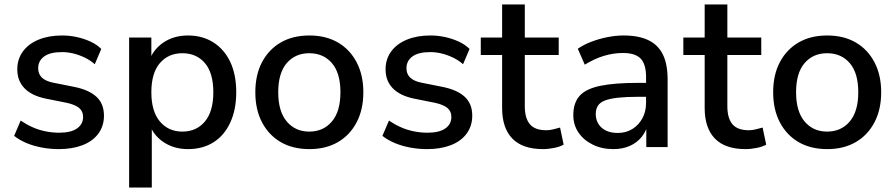

<svg xmlns="http://www.w3.org/2000/svg" viewBox="-20 -655 3986 855"><path d="M242 9Q203 9 166 2Q129 -5 98 -18Q67 -31 43 -50L72 -118Q97 -101 125 -88.5Q153 -76 183.5 -70Q214 -64 243 -64Q296 -64 323 -83Q350 -102 350 -134Q350 -160 332 -174.5Q314 -189 278 -197L183 -216Q121 -229 89 -262Q57 -295 57 -346Q57 -392 82 -426Q107 -460 152 -478.5Q197 -497 256 -497Q290 -497 322 -490Q354 -483 382.5 -470Q411 -457 431 -437L402 -369Q383 -386 358.5 -398Q334 -410 308 -416.5Q282 -423 256 -423Q203 -423 176.5 -403.5Q150 -384 150 -351Q150 -326 166 -310Q182 -294 216 -287L311 -268Q376 -255 409.5 -224Q443 -193 443 -140Q443 -94 418 -60Q393 -26 347.5 -8.5Q302 9 242 9Z M555 180V-488H654V-378H643Q659 -432 706 -464.5Q753 -497 817 -497Q882 -497 930.5 -466Q979 -435 1005.5 -379Q1032 -323 1032 -244Q1032 -167 1005.5 -109.5Q979 -52 931 -21.5Q883 9 817 9Q754 9 707 -23Q660 -55 644 -108H656V180ZM792 -69Q855 -69 892.5 -114Q930 -159 930 -244Q930 -330 892.5 -374Q855 -418 792 -418Q730 -418 692 -374Q654 -330 654 -244Q654 -159 692 -114Q730 -69 792 -69Z M1358 9Q1284 9 1230.5 -22Q1177 -53 1147 -110Q1117 -167 1117 -244Q1117 -322 1147 -378.5Q1177 -435 1230.5 -466Q1284 -497 1358 -497Q1431 -497 1484.5 -466Q1538 -435 1568 -378Q1598 -321 1598 -244Q1598 -167 1568 -110Q1538 -53 1484.5 -22Q1431 9 1358 9ZM1357 -69Q1420 -69 1458 -114Q1496 -159 1496 -244Q1496 -330 1458 -374Q1420 -418 1357 -418Q1295 -418 1257 -374Q1219 -330 1219 -244Q1219 -159 1257 -114Q1295 -69 1357 -69Z M1882 9Q1843 9 1806 2Q1769 -5 1738 -18Q1707 -31 1683 -50L1712 -118Q1737 -101 1765 -88.5Q1793 -76 1823.5 -70Q1854 -64 1883 -64Q1936 -64 1963 -83Q1990 -102 1990 -134Q1990 -160 1972 -174.5Q1954 -189 1918 -197L1823 -216Q1761 -229 1729 -262Q1697 -295 1697 -346Q1697 -392 1722 -426Q1747 -460 1792 -478.5Q1837 -497 1896 -497Q1930 -497 1962 -490Q1994 -483 2022.5 -470Q2051 -457 2071 -437L2042 -369Q2023 -386 1998.5 -398Q1974 -410 1948 -416.5Q1922 -423 1896 -423Q1843 -423 1816.5 -403.5Q1790 -384 1790 -351Q1790 -326 1806 -310Q1822 -294 1856 -287L1951 -268Q2016 -255 2049.5 -224Q2083 -193 2083 -140Q2083 -94 2058 -60Q2033 -26 1987.5 -8.5Q1942 9 1882 9Z M2398 9Q2307 9 2261.5 -38Q2216 -85 2216 -174V-410H2121V-488H2216V-635H2317V-488H2468V-410H2317V-182Q2317 -129 2339.5 -102Q2362 -75 2413 -75Q2428 -75 2443.5 -79Q2459 -83 2474 -87L2490 -11Q2475 -2 2448.5 3.5Q2422 9 2398 9Z M2711 9Q2660 9 2619.5 -11Q2579 -31 2556 -65Q2533 -99 2533 -142Q2533 -196 2560.5 -227.5Q2588 -259 2651.5 -272.5Q2715 -286 2823 -286H2870V-224H2824Q2770 -224 2733 -220Q2696 -216 2674 -207.5Q2652 -199 2642.5 -184Q2633 -169 2633 -148Q2633 -110 2659 -86.5Q2685 -63 2731 -63Q2768 -63 2796 -80.5Q2824 -98 2840.5 -128Q2857 -158 2857 -197V-312Q2857 -369 2833 -394Q2809 -419 2754 -419Q2712 -419 2670 -406.5Q2628 -394 2584 -367L2553 -438Q2579 -456 2613 -469Q2647 -482 2684.5 -489.5Q2722 -497 2757 -497Q2824 -497 2867.5 -476Q2911 -455 2932 -412Q2953 -369 2953 -301V0H2858V-109H2867Q2859 -72 2837.5 -45.5Q2816 -19 2784 -5Q2752 9 2711 9Z M3300 9Q3209 9 3163.5 -38Q3118 -85 3118 -174V-410H3023V-488H3118V-635H3219V-488H3370V-410H3219V-182Q3219 -129 3241.5 -102Q3264 -75 3315 -75Q3330 -75 3345.5 -79Q3361 -83 3376 -87L3392 -11Q3377 -2 3350.5 3.5Q3324 9 3300 9Z M3664 9Q3590 9 3536.5 -22Q3483 -53 3453 -110Q3423 -167 3423 -244Q3423 -322 3453 -378.5Q3483 -435 3536.5 -466Q3590 -497 3664 -497Q3737 -497 3790.5 -466Q3844 -435 3874 -378Q3904 -321 3904 -244Q3904 -167 3874 -110Q3844 -53 3790.5 -22Q3737 9 3664 9ZM3663 -69Q3726 -69 3764 -114Q3802 -159 3802 -244Q3802 -330 3764 -374Q3726 -418 3663 -418Q3601 -418 3563 -374Q3525 -330 3525 -244Q3525 -159 3563 -114Q3601 -69 3663 -69Z"/></svg>

Font: Nunito Sans 12pt SemiBold
Style: Regular
Weight: 600
Designer: Vernon Adams
Foundry: Vernon Adams
Version: Version 3.101;gftools[0.9.27]